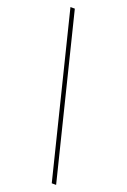

<svg xmlns="http://www.w3.org/2000/svg" viewBox="-185 -891 737 1115"><g transform="rotate(20 183.0 -333.5)"><path d="M45 -833H72L320 166H293Z"/></g></svg>

Font: Noto Sans Gurmukhi UI SemiCondensed Thin
Style: Regular
Weight: 100
Width: 4
Designer: Jelle Bosma - Monotype Design Team
Foundry: Monotype Imaging Inc.
Version: Version 2.004; ttfautohint (v1.8.4.7-5d5b)